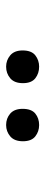

<svg xmlns="http://www.w3.org/2000/svg" viewBox="220 -996 148 628"><g transform="rotate(90 294.0 -682.0)"><path d="M145 -682Q145 -711 161 -723.5Q177 -736 198 -736Q220 -736 236 -723.5Q252 -711 252 -683Q252 -655 236 -641.5Q220 -628 198 -628Q177 -628 161 -641.5Q145 -655 145 -682ZM336 -682Q336 -711 351.5 -723.5Q367 -736 389 -736Q410 -736 426 -723.5Q442 -711 442 -683Q442 -655 426 -641.5Q410 -628 389 -628Q367 -628 351.5 -641.5Q336 -655 336 -682Z"/></g></svg>

Font: Noto Sans Cham Medium
Style: Regular
Weight: 500
Version: Version 2.002